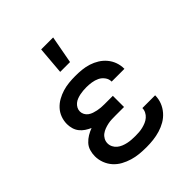

<svg xmlns="http://www.w3.org/2000/svg" viewBox="-211 -885 1021 1021"><g transform="rotate(-45 300.0 -374.0)"><path d="M298 8Q271 8 245 5.5Q219 3 194 -4.5Q169 -12 146 -24.5Q123 -37 105.5 -56.5Q88 -76 78.5 -101Q69 -126 69 -152Q69 -173 75 -193Q81 -213 95 -228Q109 -243 126.5 -253.5Q144 -264 163 -271Q147 -278 132 -288Q117 -298 106 -312Q95 -326 90 -343.5Q85 -361 85 -378Q85 -403 93.5 -426Q102 -449 118.5 -467Q135 -485 156.5 -497Q178 -509 201 -516Q224 -523 248.5 -525.5Q273 -528 297 -528Q322 -528 346.5 -525.5Q371 -523 394.5 -515.5Q418 -508 439 -495Q460 -482 476 -463Q492 -444 500.5 -420.5Q509 -397 509 -372V-370H413V-371Q413 -390 401 -406Q389 -422 372 -430Q355 -438 335.5 -441Q316 -444 297 -444Q285 -444 272.5 -443Q260 -442 248 -439.5Q236 -437 224 -432.5Q212 -428 202.5 -420Q193 -412 187 -401Q181 -390 181 -377Q181 -365 187 -353.5Q193 -342 203.5 -334.5Q214 -327 226 -323Q238 -319 250 -316.5Q262 -314 274.5 -313Q287 -312 300 -312H364V-228H300Q286 -228 271.5 -227.5Q257 -227 243 -224Q229 -221 215.5 -216Q202 -211 190.5 -202.5Q179 -194 172 -181Q165 -168 165 -153Q165 -139 171.5 -126Q178 -113 189 -104Q200 -95 213.5 -89.5Q227 -84 241 -81Q255 -78 269 -77Q283 -76 298 -76Q312 -76 326 -77Q340 -78 354 -81.5Q368 -85 381 -90.5Q394 -96 405 -105.5Q416 -115 422.5 -128Q429 -141 429 -155H525Q525 -128 515.5 -103.5Q506 -79 488.5 -59Q471 -39 448.5 -26Q426 -13 401 -5.5Q376 2 350 5Q324 8 298 8ZM256 -600 269 -756H359L330 -600Z"/></g></svg>

Font: Iosevka Aile Medium
Style: Regular
Weight: 500
Designer: Belleve Invis
Foundry: Belleve Invis
Version: Version 27.3.5; ttfautohint (v1.8.4)